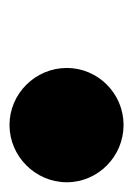

<svg xmlns="http://www.w3.org/2000/svg" viewBox="42 -662 280 404"><g transform="rotate(90 182.0 -460.0)"><path d="M123 -460.5C123 -394.5 177 -340 243 -340C309 -340 363.5 -394.5 363.5 -460.5C363.5 -526.5 309 -580 243 -580C177 -580 123 -526.5 123 -460.5Z"/></g></svg>

Font: Bodoni* 48pt Fatface
Style: Italic
Weight: 900
Italic angle: -13°
Version: Version 2.3